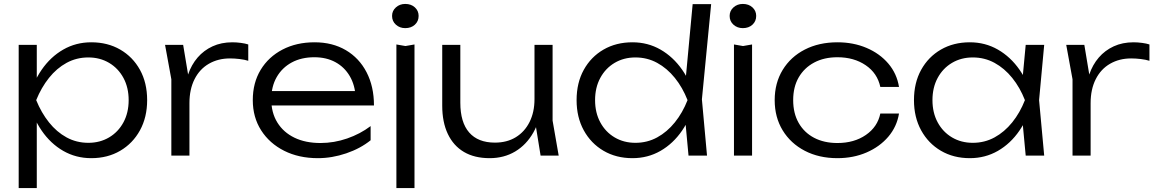

<svg xmlns="http://www.w3.org/2000/svg" viewBox="-20 -791 5875 976"><path d="M75 -563H167V-350L162 -332V-241L167 -212V165H75ZM124 -282Q146 -370 191.5 -436Q237 -502 301.5 -539Q366 -576 444 -576Q527 -576 591 -539Q655 -502 691.5 -436Q728 -370 728 -282Q728 -195 691.5 -128.5Q655 -62 591 -24.5Q527 13 444 13Q366 13 301.5 -24Q237 -61 191.5 -127.5Q146 -194 124 -282ZM634 -282Q634 -346 607.5 -395Q581 -444 534.5 -471.5Q488 -499 429 -499Q369 -499 318.5 -471.5Q268 -444 229 -395Q190 -346 164 -282Q190 -218 229 -169Q268 -120 318.5 -92.5Q369 -65 429 -65Q488 -65 534.5 -92.5Q581 -120 607.5 -169Q634 -218 634 -282Z M819 -563H911L943 -371V0H851V-388ZM1242 -565V-482Q1223 -488 1197.5 -491Q1172 -494 1149 -494Q1089 -494 1042 -467Q995 -440 969 -388.5Q943 -337 943 -267L917 -303Q919 -362 936 -412Q953 -462 984.5 -498.5Q1016 -535 1060.5 -555.5Q1105 -576 1161 -576Q1182 -576 1204.5 -573Q1227 -570 1242 -565Z M1596 13Q1499 13 1424.5 -24.5Q1350 -62 1307.5 -128.5Q1265 -195 1265 -282Q1265 -370 1305 -436Q1345 -502 1416 -539Q1487 -576 1579 -576Q1670 -576 1738 -536Q1806 -496 1843.5 -423.5Q1881 -351 1881 -255H1335V-328H1842L1788 -295Q1785 -358 1758 -404Q1731 -450 1685 -475Q1639 -500 1578 -500Q1512 -500 1463 -473.5Q1414 -447 1386.5 -399Q1359 -351 1359 -286Q1359 -218 1390 -168Q1421 -118 1477 -91Q1533 -64 1609 -64Q1678 -64 1744.5 -87Q1811 -110 1864 -150V-78Q1812 -36 1740 -11.5Q1668 13 1596 13Z M1995 -565 2041 -557 2087 -565V165H1995ZM2040 -648Q2012 -648 1992.5 -665.5Q1973 -683 1973 -710Q1973 -736 1992.5 -753.5Q2012 -771 2040 -771Q2070 -771 2089 -753.5Q2108 -736 2108 -710Q2108 -683 2089 -665.5Q2070 -648 2040 -648Z M2469 13Q2392 13 2338.5 -18.5Q2285 -50 2256.5 -110Q2228 -170 2228 -254V-563H2320V-269Q2320 -169 2365 -117.5Q2410 -66 2496 -66Q2557 -66 2602 -93.5Q2647 -121 2672 -171Q2697 -221 2697 -287L2733 -266Q2727 -181 2691.5 -118Q2656 -55 2599 -21Q2542 13 2469 13ZM2728 0 2697 -192V-563H2789V-178L2820 0Z M3480 0 3460 -215 3487 -281 3462 -352 3501 -770H3595L3548 -286L3574 0ZM3515 -282Q3493 -194 3447.5 -127.5Q3402 -61 3337.5 -24Q3273 13 3195 13Q3112 13 3048 -24.5Q2984 -62 2947.5 -128.5Q2911 -195 2911 -282Q2911 -370 2947.5 -436Q2984 -502 3048 -539Q3112 -576 3195 -576Q3273 -576 3337.5 -539Q3402 -502 3448 -436Q3494 -370 3515 -282ZM3005 -282Q3005 -218 3031.5 -169Q3058 -120 3104.5 -92.5Q3151 -65 3210 -65Q3270 -65 3320.5 -92.5Q3371 -120 3410.5 -169Q3450 -218 3475 -282Q3450 -346 3410.5 -395Q3371 -444 3320.5 -471.5Q3270 -499 3210 -499Q3151 -499 3104.5 -471.5Q3058 -444 3031.5 -395Q3005 -346 3005 -282Z M3711 -565 3757 -557 3803 -565V0H3711ZM3756 -648Q3728 -648 3708.5 -665.5Q3689 -683 3689 -710Q3689 -736 3708.5 -753.5Q3728 -771 3756 -771Q3786 -771 3805 -753.5Q3824 -736 3824 -710Q3824 -683 3805 -665.5Q3786 -648 3756 -648Z M4550 -214Q4539 -147 4495.5 -96Q4452 -45 4385 -16Q4318 13 4237 13Q4143 13 4071 -24.5Q3999 -62 3958.5 -128.5Q3918 -195 3918 -282Q3918 -369 3958.5 -435.5Q3999 -502 4071 -539Q4143 -576 4237 -576Q4318 -576 4385 -547.5Q4452 -519 4495.5 -468Q4539 -417 4550 -349H4455Q4440 -419 4380.5 -459.5Q4321 -500 4237 -500Q4169 -500 4118.5 -473Q4068 -446 4040 -397.5Q4012 -349 4012 -282Q4012 -215 4040 -166Q4068 -117 4118.5 -90.5Q4169 -64 4237 -64Q4322 -64 4381.5 -105Q4441 -146 4455 -214Z M5194 0 5174 -213 5199 -282 5174 -350 5194 -563H5288L5262 -282L5288 0ZM5230 -282Q5208 -194 5162.5 -127.5Q5117 -61 5052.5 -24Q4988 13 4910 13Q4827 13 4763 -24.5Q4699 -62 4662.5 -128.5Q4626 -195 4626 -282Q4626 -370 4662.5 -436Q4699 -502 4763 -539Q4827 -576 4910 -576Q4988 -576 5052.5 -539Q5117 -502 5163 -436Q5209 -370 5230 -282ZM4720 -282Q4720 -218 4746.5 -169Q4773 -120 4819.5 -92.5Q4866 -65 4925 -65Q4985 -65 5035.5 -92.5Q5086 -120 5125.5 -169Q5165 -218 5190 -282Q5165 -346 5125.5 -395Q5086 -444 5035.5 -471.5Q4985 -499 4925 -499Q4866 -499 4819.5 -471.5Q4773 -444 4746.5 -395Q4720 -346 4720 -282Z M5400 -563H5492L5524 -371V0H5432V-388ZM5823 -565V-482Q5804 -488 5778.5 -491Q5753 -494 5730 -494Q5670 -494 5623 -467Q5576 -440 5550 -388.5Q5524 -337 5524 -267L5498 -303Q5500 -362 5517 -412Q5534 -462 5565.5 -498.5Q5597 -535 5641.5 -555.5Q5686 -576 5742 -576Q5763 -576 5785.5 -573Q5808 -570 5823 -565Z"/></svg>

Font: Unbounded Light
Style: Regular
Weight: 300
Designer: Luke Prowse, Jean-Baptiste Morizot, Fátima Lázaro, Florian Runge
Foundry: NaN
Version: Version 1.700